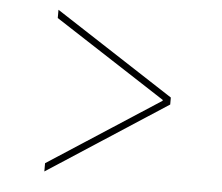

<svg xmlns="http://www.w3.org/2000/svg" viewBox="-43 -596 723 625"><g transform="rotate(5 318.0 -284.0)"><path d="M512.8 -272.7 123.6 -19.9V-46.9L487.2 -282.7V-285.5L123.6 -521.3V-548.3L512.8 -295.5Z"/></g></svg>

Font: Inter UI Thin
Style: Regular
Weight: 100
Designer: Rasmus Andersson
Foundry: rsms
Version: 3.2;8d6f07862